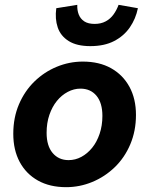

<svg xmlns="http://www.w3.org/2000/svg" viewBox="-20 -763 640 795"><path d="M254 12Q186 12 137 -15.5Q88 -43 61.5 -92.5Q35 -142 35 -209Q35 -276 58.5 -331Q82 -386 122.5 -425.5Q163 -465 215 -486.5Q267 -508 323 -508Q391 -508 440 -480.5Q489 -453 516 -403.5Q543 -354 543 -287Q543 -221 519.5 -165.5Q496 -110 455 -70.5Q414 -31 362 -9.5Q310 12 254 12ZM264 -100Q292 -100 317 -113.5Q342 -127 361.5 -151Q381 -175 392.5 -209Q404 -243 404 -283Q404 -337 379.5 -366.5Q355 -396 313 -396Q286 -396 260.5 -382.5Q235 -369 215.5 -345Q196 -321 184.5 -287.5Q173 -254 173 -213Q173 -159 198 -129.5Q223 -100 264 -100ZM354 -572Q298 -572 264.5 -593Q231 -614 219 -649.5Q207 -685 213 -729L300 -743Q299 -721 306 -703Q313 -685 329 -674.5Q345 -664 372 -664Q398 -664 417.5 -674.5Q437 -685 450 -703Q463 -721 471 -743L551 -729Q542 -685 517.5 -649.5Q493 -614 452.5 -593Q412 -572 354 -572Z"/></svg>

Font: Source Code Pro ExtraLight
Style: Bold Italic
Weight: 700
Italic angle: -11°
Monospace: yes
Version: Version 1.016;hotconv 1.0.116;makeotfexe 2.5.65601